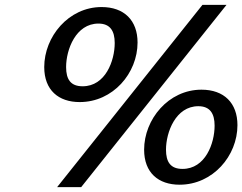

<svg xmlns="http://www.w3.org/2000/svg" viewBox="-20 -756 997 790"><path d="M215 14H314L912 -736H813ZM162 -480C162 -385 221 -336 308 -336C445 -336 546 -455 546 -581C546 -672 491 -727 398 -727C262 -727 162 -605 162 -480ZM320 -401C271 -401 252 -429 252 -480C252 -552 292 -659 385 -659C433 -659 452 -629 452 -579C452 -506 414 -401 320 -401ZM573 -140C573 -45 632 4 719 4C856 4 957 -115 957 -241C957 -332 902 -387 809 -387C673 -387 573 -265 573 -140ZM731 -61C682 -61 663 -89 663 -140C663 -212 703 -319 796 -319C844 -319 863 -289 863 -239C863 -166 825 -61 731 -61Z"/></svg>

Font: Perun Medium Italic
Style: Regular
Weight: 500
Italic angle: -12°
Foundry: Copyright (c) Stefan Peev, Context Ltd, 2016
Version: Version 1.026